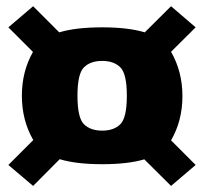

<svg xmlns="http://www.w3.org/2000/svg" viewBox="-20 -634 674 632"><path d="M316.5 -93.5Q231 -93.5 176.5 -110L89 -22L7.5 -91L89.5 -173Q52 -237.5 52 -319Q52 -399 88.5 -463L7.5 -544L89 -613.5L175 -527.5Q229.5 -544 316.5 -544Q402 -544 456.5 -527.5L543 -613.5L624 -544L543 -463.5Q580.5 -398.5 580.5 -317.5Q580.5 -236.5 543 -172L624 -91L543 -22L455 -109.5Q401 -93.5 316.5 -93.5ZM316.5 -204Q355 -204 376.2 -225.2Q397.5 -246.5 397.5 -318.8Q397.5 -391 376.2 -412.2Q355 -433.5 316.2 -433.5Q277.5 -433.5 256.2 -412.2Q235 -391 235 -318.8Q235 -246.5 256.2 -225.2Q277.5 -204 316.5 -204Z"/></svg>

Font: Anybody ExtraBold
Style: Regular
Weight: 800
Designer: Tyler Finck
Foundry: Etcetera Type Company
Version: Version 1.010; ttfautohint (v1.8.3) -l 8 -r 50 -G 200 -x 14 